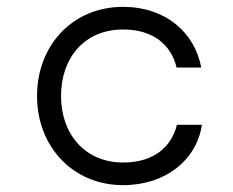

<svg xmlns="http://www.w3.org/2000/svg" viewBox="-20 -530 680 560"><path d="M339 10C463 10 553 -63 569 -166H496C481 -104 431 -56 339 -56C228 -56 158 -139 158 -250C158 -362 227 -444 339 -444C429 -444 480 -397 495 -333H567C548 -435 463 -510 339 -510C191 -510 88 -397 88 -250C88 -103 192 10 339 10Z"/></svg>

Font: altertype_V2
Style: Regular
Weight: 400
Designer: Simon Renaud
Version: Version 2.001;Glyphs 3.1.2 (3151)